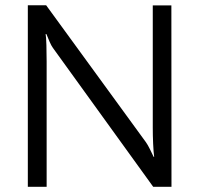

<svg xmlns="http://www.w3.org/2000/svg" viewBox="-20 -721 769 741"><path d="M87.4 -700.7H158.1L543.2 -172.1Q549.8 -163 559.1 -144.3Q568.5 -125.7 573 -115.5H575Q572.5 -133.5 571 -166.3Q569.6 -199 569.6 -227.8V-700.2H641.4L641.8 0H571.3L184.4 -535.9Q178.3 -544.1 171.5 -559.6Q164.7 -575.1 159 -589.6H156.1Q158.1 -579.3 159.1 -546.4Q160 -513.4 160 -483.2V0H87.4Z"/></svg>

Font: DavidDev Light
Style: Regular
Weight: 300
Designer: David.dev
Foundry: David.dev
Version: Version 1.001;FEAKit 1.0